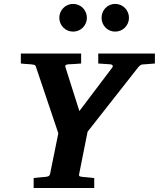

<svg xmlns="http://www.w3.org/2000/svg" viewBox="-20 -938 793 958"><path d="M689 -616.2Q683.6 -615.2 678.5 -611.1Q673.3 -606.9 670.9 -604L417 -280.8L375 -69.8Q372.6 -61 377.4 -58.6Q382.3 -56.2 393.1 -55.2Q401.9 -54.7 411.1 -53.7Q419.4 -52.7 429.4 -51.8Q439.5 -50.8 450.2 -49.8V0H147.9V-49.8Q157.7 -50.8 168 -51.8Q178.2 -52.7 186.5 -53.7Q195.8 -54.7 205.1 -55.2Q214.8 -56.2 221.2 -58.6Q227.5 -61 230 -70.8L271 -272.9L159.2 -605Q156.7 -613.3 149.9 -614.7Q143.1 -616.2 133.8 -617.2Q126.5 -617.2 117.7 -618.2Q110.4 -618.7 101.3 -619.4Q92.3 -620.1 84 -621.1V-670.9H384.8V-621.1Q373.5 -620.1 362.5 -619.4Q351.6 -618.7 342.8 -618.2Q332.5 -617.2 323.2 -617.2Q314.9 -617.2 309.1 -614Q303.2 -610.8 307.1 -601.1L376 -383.8L541 -602.1Q543.9 -606 542 -611.1Q540 -616.2 528.8 -617.2L470.2 -621.1V-670.9H752.9V-621.1ZM413.6 -849.1Q413.6 -835 408.2 -822.5Q402.8 -810.1 393.6 -800.5Q384.3 -791 371.6 -785.6Q358.9 -780.3 344.7 -780.3Q330.6 -780.3 317.9 -785.6Q305.2 -791 295.9 -800.5Q286.6 -810.1 281.2 -822.5Q275.9 -835 275.9 -849.1Q275.9 -863.3 281.2 -876Q286.6 -888.7 295.9 -898.2Q305.2 -907.7 317.9 -913.1Q330.6 -918.5 344.7 -918.5Q358.9 -918.5 371.6 -913.1Q384.3 -907.7 393.6 -898.2Q402.8 -888.7 408.2 -876Q413.6 -863.3 413.6 -849.1ZM623.5 -849.1Q623.5 -835 618.2 -822.5Q612.8 -810.1 603.5 -800.5Q594.2 -791 581.5 -785.6Q568.8 -780.3 554.7 -780.3Q540.5 -780.3 528.1 -785.6Q515.6 -791 506.3 -800.5Q497.1 -810.1 491.9 -822.5Q486.8 -835 486.8 -849.1Q486.8 -863.3 491.9 -876Q497.1 -888.7 506.3 -898.2Q515.6 -907.7 528.1 -913.1Q540.5 -918.5 554.7 -918.5Q568.8 -918.5 581.5 -913.1Q594.2 -907.7 603.5 -898.2Q612.8 -888.7 618.2 -876Q623.5 -863.3 623.5 -849.1Z"/></svg>

Font: Charis SIL
Style: Bold Italic
Weight: 700
Italic angle: -11°
Foundry: SIL International
Version: Version 4.112